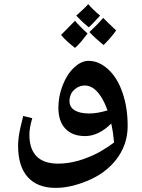

<svg xmlns="http://www.w3.org/2000/svg" viewBox="-20 -797 692 934"><path d="M251 117Q162 117 115 64.5Q68 12 68 -88Q68 -105 70.5 -126.5Q73 -148 79 -175Q85 -202 93 -233L137 -222Q123 -175 123 -142Q123 -72 158 -36.5Q193 -1 263 -1Q311 -1 362 -15.5Q413 -30 465 -58Q482 -68 500 -79.5Q518 -91 535 -104Q533 -127 529.5 -150.5Q526 -174 521 -196Q490 -165 458 -150Q426 -135 394 -135Q332 -135 298 -171Q264 -207 264 -273Q264 -329 285 -382.5Q306 -436 340 -468Q375 -501 411 -501Q461 -501 506 -460Q551 -419 576 -346Q601 -274 601 -185Q601 -121 574.5 -67.5Q548 -14 499 27Q467 54 424.5 74Q382 94 337.5 105.5Q293 117 251 117ZM414 -245Q435 -245 457.5 -249Q480 -253 503 -260Q488 -302 470 -329Q452 -356 432 -369Q413 -381 393 -381Q371 -381 353 -369.5Q335 -358 326 -341Q318 -323 318 -306Q318 -276 343 -260.5Q368 -245 414 -245ZM345 -564Q323 -581 306 -596.5Q289 -612 277 -627Q294 -644 311 -661.5Q328 -679 345 -696Q353 -686 368.5 -670Q384 -654 406 -634Q391 -614 376 -596Q361 -578 345 -564ZM484 -578Q463 -595 446 -610.5Q429 -626 415 -641Q430 -655 447 -672Q464 -689 482 -710Q488 -703 504 -688Q520 -673 545 -649Q532 -630 516.5 -612.5Q501 -595 484 -578ZM412 -664Q391 -681 376 -695.5Q361 -710 351 -721Q372 -740 386.5 -753.5Q401 -767 409 -777Q420 -764 434.5 -750Q449 -736 467 -721Q446 -698 432 -683.5Q418 -669 412 -664Z"/></svg>

Font: Noto Naskh Arabic UI
Style: Regular
Weight: 400
Designer: Monotype Design Team, David Williams, Mohamad Dakak and Nizar Qandah
Foundry: Monotype Imaging Inc.
Version: Version 2.014